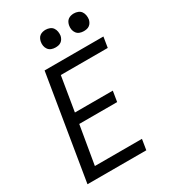

<svg xmlns="http://www.w3.org/2000/svg" viewBox="-224 -1062 1048 1176"><g transform="rotate(-30 300.0 -474.0)"><path d="M40 0 161 -735H577L565 -661H233L193 -419H461L449 -345H181L135 -74H468L456 0ZM490 -823Q475 -823 461.5 -828Q448 -833 439.5 -844.5Q431 -856 428.5 -870.5Q426 -885 429 -900Q431 -910 436 -920Q441 -930 450 -936.5Q459 -943 469.5 -945.5Q480 -948 490 -948Q505 -948 519 -942.5Q533 -937 541 -925.5Q549 -914 551.5 -899.5Q554 -885 552 -870Q550 -860 544.5 -850Q539 -840 530 -833.5Q521 -827 510.5 -825Q500 -823 490 -823ZM290 -823Q275 -823 261.5 -828Q248 -833 239.5 -844.5Q231 -856 228.5 -870.5Q226 -885 229 -900Q231 -910 236 -920Q241 -930 250 -936.5Q259 -943 269.5 -945.5Q280 -948 290 -948Q305 -948 319 -942.5Q333 -937 341 -925.5Q349 -914 351.5 -899.5Q354 -885 352 -870Q350 -860 344.5 -850Q339 -840 330 -833.5Q321 -827 310.5 -825Q300 -823 290 -823Z"/></g></svg>

Font: Iosevka Curly Extended
Style: Italic
Weight: 400
Width: 7
Italic angle: -9°
Monospace: yes
Designer: Belleve Invis
Foundry: Belleve Invis
Version: Version 11.1.0; ttfautohint (v1.8.3)